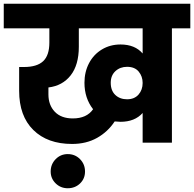

<svg xmlns="http://www.w3.org/2000/svg" viewBox="-37 -760 1034 1023"><path d="M977 -740V-609H879V0H723V-158Q681 -111 605 -111Q594 -111 574 -113Q538 -58 480.5 -25.5Q423 7 347 7Q216 7 140.5 -67.5Q65 -142 65 -276V-403H91Q160 -403 193 -434Q226 -465 226 -533V-609H-17V-740ZM351 -129Q425 -129 459 -178Q413 -237 413 -319Q413 -377 437.5 -423.5Q462 -470 506 -496.5Q550 -523 605 -523Q682 -523 723 -475V-609H383V-511Q383 -414 339.5 -358.5Q296 -303 221 -294V-257Q221 -200 255 -164.5Q289 -129 351 -129ZM640 -231Q679 -231 701 -256Q723 -281 723 -318Q723 -353 702 -378.5Q681 -404 640 -404Q603 -404 578 -381Q553 -358 553 -319Q553 -277 577.5 -254Q602 -231 640 -231ZM416 154Q416 192 389.5 217.5Q363 243 324 243Q286 243 259.5 217Q233 191 233 154Q233 115 259.5 88Q286 61 324 61Q363 61 389.5 88Q416 115 416 154Z"/></svg>

Font: MSTAGE
Style: Bold
Weight: 700
Designer: Ninad Kale (Devanagari), Jonny Pinhorn (Latin)
Foundry: Indian Type Foundry
Version: 4.004